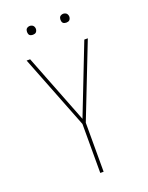

<svg xmlns="http://www.w3.org/2000/svg" viewBox="-167 -996 833 1079"><g transform="rotate(-20 250.0 -456.0)"><path d="M240 0V-293L67 -735H88L250 -320L412 -735H433L260 -293V0ZM350 -859Q345 -859 339.5 -860.5Q334 -862 330.5 -865.5Q327 -869 325.5 -874.5Q324 -880 324 -885Q324 -890 325.5 -895.5Q327 -901 330.5 -904.5Q334 -908 339.5 -910Q345 -912 350 -912Q355 -912 360.5 -910Q366 -908 369.5 -904.5Q373 -901 375 -895.5Q377 -890 377 -885Q377 -880 375 -874.5Q373 -869 369.5 -865.5Q366 -862 360.5 -860.5Q355 -859 350 -859ZM150 -859Q145 -859 139.5 -860.5Q134 -862 130.5 -865.5Q127 -869 125.5 -874.5Q124 -880 124 -885Q124 -890 125.5 -895.5Q127 -901 130.5 -904.5Q134 -908 139.5 -910Q145 -912 150 -912Q155 -912 160.5 -910Q166 -908 169.5 -904.5Q173 -901 175 -895.5Q177 -890 177 -885Q177 -880 175 -874.5Q173 -869 169.5 -865.5Q166 -862 160.5 -860.5Q155 -859 150 -859Z"/></g></svg>

Font: Iosevka Thin
Style: Regular
Weight: 100
Monospace: yes
Designer: Belleve Invis
Foundry: Belleve Invis
Version: Version 32.5.0; ttfautohint (v1.8.4)